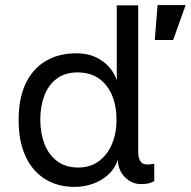

<svg xmlns="http://www.w3.org/2000/svg" viewBox="-20 -721 748 753"><path d="M659 -564H587L598 -701H708ZM442 -94Q431 -60 404.5 -36Q378 -12 343.5 0Q309 12 274 12Q205 12 155.5 -19.5Q106 -51 79.5 -109.5Q53 -168 53 -250Q53 -335 80.5 -393Q108 -451 159 -481.5Q210 -512 279 -512Q323 -512 355 -497Q387 -482 408 -458Q429 -434 438 -406V-700H522V-126Q522 -96 535 -83.5Q548 -71 585 -79V-11Q575 -5 563.5 -2Q552 1 533 1Q507 1 486.5 -12.5Q466 -26 454 -47.5Q442 -69 442 -94ZM287 -64Q335 -64 368.5 -89.5Q402 -115 419.5 -157Q437 -199 437 -250Q437 -305 419.5 -347Q402 -389 368 -413Q334 -437 284 -437Q235 -437 202.5 -412.5Q170 -388 154 -346Q138 -304 138 -252Q138 -200 154 -157.5Q170 -115 203.5 -89.5Q237 -64 287 -64Z"/></svg>

Font: Inclusive Sans
Style: Regular
Weight: 400
Designer: Olivia King
Foundry: Olivia King
Version: Version 2.004